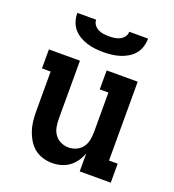

<svg xmlns="http://www.w3.org/2000/svg" viewBox="-135 -846 871 959"><g transform="rotate(20 300.0 -366.0)"><path d="M250 8Q224 8 199 0.5Q174 -7 154 -23.5Q134 -40 121 -62Q108 -84 100 -108.5Q92 -133 89.5 -158.5Q87 -184 87 -210V-419H41V-520H206V-210Q206 -189 210 -167.5Q214 -146 226.5 -128.5Q239 -111 259 -102Q279 -93 300 -93Q321 -93 341 -102Q361 -111 373.5 -128.5Q386 -146 390 -167.5Q394 -189 394 -210V-419H348V-520H513V-101H559V0H394V-96Q386 -73 372 -53Q358 -33 339 -19Q320 -5 296.5 1.5Q273 8 250 8ZM300 -600Q278 -600 256 -602.5Q234 -605 213 -611.5Q192 -618 172.5 -629.5Q153 -641 139 -658Q125 -675 118.5 -696.5Q112 -718 112 -740H212Q212 -725 221 -713Q230 -701 243 -694.5Q256 -688 270.5 -686Q285 -684 300 -684Q315 -684 329.5 -686Q344 -688 357 -694.5Q370 -701 379 -713Q388 -725 388 -740H488Q488 -718 481.5 -696.5Q475 -675 461 -658Q447 -641 427.5 -629.5Q408 -618 387 -611.5Q366 -605 344 -602.5Q322 -600 300 -600Z"/></g></svg>

Font: Iosevka HT Extended
Style: Bold
Weight: 700
Width: 7
Monospace: yes
Designer: Belleve Invis
Foundry: Belleve Invis
Version: Version 32.3.0; ttfautohint (v1.8.4)